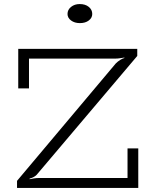

<svg xmlns="http://www.w3.org/2000/svg" viewBox="-20 -927 761 947"><path d="M64 0V-35L551 -614Q561 -624 573 -631.5Q585 -639 594 -641L593 -643Q585 -642 573 -640Q561 -638 549 -638H123V-491H70V-686H657V-651L166 -71Q158 -60 146 -54Q134 -48 126 -46V-43Q134 -45 147 -47Q160 -49 171 -49H609V-195H662V0ZM374 -813Q348 -813 330.5 -826Q313 -839 313 -858Q313 -879 330.5 -893Q348 -907 373 -907Q401 -907 418 -893Q435 -879 435 -858Q435 -839 418 -826Q401 -813 374 -813Z"/></svg>

Font: BioRhyme ExtraBold Light
Style: Regular
Weight: 300
Version: Version 1.600;gftools[0.9.33]